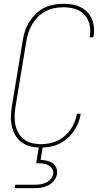

<svg xmlns="http://www.w3.org/2000/svg" viewBox="-20 -763 540 1003"><path d="M193 8Q166 8 140.5 2Q115 -4 94.5 -18.5Q74 -33 61 -55Q48 -77 42 -102Q36 -127 37 -154Q38 -181 42 -208L99 -553Q103 -578 111 -602.5Q119 -627 133.5 -649.5Q148 -672 167.5 -691Q187 -710 211 -722Q235 -734 260 -738.5Q285 -743 310 -743Q334 -743 357 -739.5Q380 -736 400 -726Q420 -716 435.5 -700.5Q451 -685 459.5 -664.5Q468 -644 470.5 -621Q473 -598 469 -575Q469 -573 468.5 -571.5Q468 -570 468 -568H448Q449 -570 449 -571.5Q449 -573 449 -574Q453 -595 451 -615.5Q449 -636 441.5 -654Q434 -672 420.5 -686.5Q407 -701 389.5 -709.5Q372 -718 351.5 -721.5Q331 -725 310 -725Q288 -725 264.5 -720.5Q241 -716 219.5 -705Q198 -694 180 -676.5Q162 -659 149.5 -638.5Q137 -618 129.5 -595.5Q122 -573 118 -550L61 -205Q57 -181 56.5 -157Q56 -133 60.5 -110.5Q65 -88 76.5 -68Q88 -48 106 -34.5Q124 -21 146.5 -15.5Q169 -10 193 -10Q215 -10 237 -14Q259 -18 279.5 -27.5Q300 -37 318 -52.5Q336 -68 349 -87Q362 -106 370 -126.5Q378 -147 382 -169H402Q398 -145 389 -122Q380 -99 365.5 -78Q351 -57 331 -39.5Q311 -22 288.5 -11.5Q266 -1 241.5 3.5Q217 8 193 8ZM57 220 60 202H160Q175 202 190 200Q205 198 219.5 191.5Q234 185 244.5 173Q255 161 258 146Q260 132 253 119.5Q246 107 234 100.5Q222 94 207.5 92Q193 90 179 90H169L184 0H204L192 72Q209 73 225 76.5Q241 80 254.5 89Q268 98 274 113.5Q280 129 278 146Q276 158 269.5 170Q263 182 253 191Q243 200 231.5 205.5Q220 211 207.5 214.5Q195 218 182.5 219Q170 220 157 220Z"/></svg>

Font: Iosevka Curly Thin Oblique
Style: Regular
Weight: 100
Italic angle: -9°
Monospace: yes
Designer: Belleve Invis
Foundry: Belleve Invis
Version: Version 11.1.0; ttfautohint (v1.8.3)